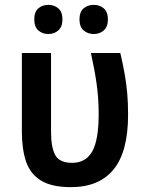

<svg xmlns="http://www.w3.org/2000/svg" viewBox="-20 -761 607 790"><path d="M272 9Q192 9 148 -18.5Q104 -46 87 -97Q70 -148 70 -218V-543H190V-220Q190 -154 207.5 -122.5Q225 -91 277 -91Q333 -91 359.5 -138Q386 -185 386 -291Q386 -357 377.5 -416.5Q369 -476 354 -543H475Q486 -496 493 -456.5Q500 -417 503.5 -377Q507 -337 507 -289Q507 -137 447.5 -64Q388 9 272 9ZM121 -681Q121 -712 137.5 -726.5Q154 -741 179 -741Q203 -741 220 -726.5Q237 -712 237 -681Q237 -651 220 -636Q203 -621 179 -621Q154 -621 137.5 -636Q121 -651 121 -681ZM307 -681Q307 -712 324 -726.5Q341 -741 366 -741Q390 -741 407 -726.5Q424 -712 424 -681Q424 -651 407 -636Q390 -621 366 -621Q341 -621 324 -636Q307 -651 307 -681Z"/></svg>

Font: Noto Sans SemiCondensed SemiBold
Style: Regular
Weight: 600
Width: 4
Designer: Monotype Design Team
Foundry: Monotype Imaging Inc.
Version: Version 2.013; ttfautohint (v1.8.4.7-5d5b)